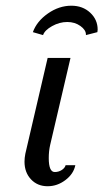

<svg xmlns="http://www.w3.org/2000/svg" viewBox="-20 -643 362 673"><path d="M65.9 0ZM215.8 -565.9Q188.5 -565.9 162.6 -551.5Q136.7 -537.1 130.9 -520L95.2 -530.3Q108.9 -568.4 147.9 -595.7Q187 -623 230 -623Q270 -623 296.1 -598.6Q322.3 -574.2 322.3 -539.1Q322.3 -537.6 321.8 -534.7Q321.3 -531.7 321.3 -530.3L281.2 -520V-522Q281.2 -538.1 261.7 -552Q242.2 -565.9 215.8 -565.9ZM155.8 -134.8Q150.9 -113.3 150.9 -88.9Q150.9 -40 171.9 -40Q185.5 -40 196.5 -47.1Q207.5 -54.2 210 -64H244.1Q237.8 -33.2 209.2 -11.7Q180.7 9.8 147 9.8Q111.3 9.8 88.6 -14.4Q65.9 -38.6 65.9 -76.2Q65.9 -89.4 68.8 -104L147 -439.9H227.1Z"/></svg>

Font: Pfennig
Style: Italic
Weight: 500
Italic angle: -13°
Version: Version 20120410 ; ttfautohint (v0.8)